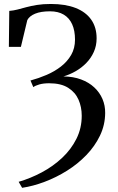

<svg xmlns="http://www.w3.org/2000/svg" viewBox="-20 -770 578 942"><path d="M88.5 151.5 71.5 122Q130 105 185.2 75.5Q240.5 46 284.8 4.5Q329 -37 355 -89Q381 -141 381 -202Q381 -245 365.2 -281Q349.5 -317 314.5 -339.2Q279.5 -361.5 221 -361.5Q193.5 -361.5 173.2 -355.8Q153 -350 143.5 -342.5L129.5 -375Q170 -386 208.5 -402.5Q247 -419 278.5 -443.2Q310 -467.5 329 -500.2Q348 -533 348 -575.5Q348 -620 334 -651Q320 -682 292.8 -698.2Q265.5 -714.5 225.5 -714.5Q180.5 -714.5 152.2 -702.8Q124 -691 114 -671.5L82.5 -540H23.5L25.5 -716.5Q45.5 -718 65.8 -723.2Q86 -728.5 109.2 -734.8Q132.5 -741 161.8 -745.8Q191 -750.5 229.5 -750.5Q301 -750.5 351.2 -730.8Q401.5 -711 427.8 -673.2Q454 -635.5 454 -582Q454 -545.5 440.2 -515Q426.5 -484.5 403.2 -460.8Q380 -437 351 -420.5Q322 -404 291.5 -395Q339.5 -394.5 377.8 -380.2Q416 -366 442.5 -341.2Q469 -316.5 482.8 -284.2Q496.5 -252 496 -215.5Q495.5 -156.5 470.5 -104.5Q445.5 -52.5 403.5 -9Q361.5 34.5 308.8 67.5Q256 100.5 199 122Q142 143.5 88.5 151.5Z"/></svg>

Font: Merriweather 96pt
Style: Regular
Weight: 400
Version: Version 2.100